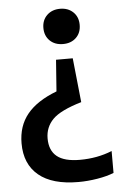

<svg xmlns="http://www.w3.org/2000/svg" viewBox="-54 -592 527 830"><g transform="rotate(-5 210.0 -176.5)"><path d="M238.5 -553Q273 -553 295 -532Q317 -511 317 -476.5Q317 -442 295.2 -421Q273.5 -400 238.5 -400Q203 -400 181.2 -421.2Q159.5 -442.5 159.5 -476.5Q159.5 -510.5 181.5 -531.8Q203.5 -553 238.5 -553ZM274.5 -335 294.5 -143Q203 -116 169.5 -82Q136 -48 136 1Q136 53 168 79Q200 105 267.5 105Q343 105 407 79V174Q377.5 186 335.2 193Q293 200 253 200Q139.5 200 80.8 151.2Q22 102.5 22 12.5Q22 -63 63.8 -114.2Q105.5 -165.5 192 -198.5L202 -335Z"/></g></svg>

Font: Encode Sans Condensed SemiBold
Style: Regular
Weight: 600
Width: 3
Designer: Multiple Designers
Foundry: Impallari Type
Version: Version 3.000; ttfautohint (v1.8.3) -l 8 -r 50 -G 200 -x 14 